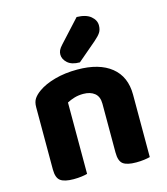

<svg xmlns="http://www.w3.org/2000/svg" viewBox="-111 -826 800 920"><g transform="rotate(-15 288.5 -366.5)"><path d="M367 -307Q367 -342 346 -359Q325 -376 290 -376Q266 -376 246 -370Q226 -364 209 -355V-1Q199 2 181 4.5Q163 7 141 7Q96 7 76 -7.5Q56 -22 56 -64V-373Q56 -399 67 -415Q78 -431 98 -445Q130 -468 180.5 -482Q231 -496 292 -496Q401 -496 460.5 -448Q520 -400 520 -311V-1Q509 2 491 4.5Q473 7 451 7Q406 7 386.5 -7.5Q367 -22 367 -64ZM355 -740Q401 -739 424.5 -719.5Q448 -700 448 -674Q448 -653 439 -639Q430 -625 408 -606L314 -526Q274 -526 253.5 -544.5Q233 -563 233 -586Q233 -597 237.5 -607Q242 -617 255 -631Z"/></g></svg>

Font: Baloo Tammudu 2
Style: Bold
Weight: 700
Designer: Maithili Shingre, Omkar Shende and Ek Type
Foundry: Ek Type
Version: Version 1.640;hotconv 1.0.111;makeotfexe 2.5.65597; ttfautoh